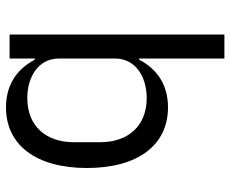

<svg xmlns="http://www.w3.org/2000/svg" viewBox="-84 -484 768 640"><g transform="rotate(-90 300.0 -164.0)"><path d="M425 200H505V-516H425V-432H421C388 -495 334 -528 262 -528C136 -528 60 -427 60 -258C60 -89 136 12 262 12C334 12 388 -21 421 -84H425ZM293 -59C200 -59 146 -121 146 -214V-302C146 -395 200 -457 293 -457C364 -457 425 -420 425 -351V-165C425 -96 364 -59 293 -59Z"/></g></svg>

Font: IBM Plex Mono
Style: Regular
Weight: 400
Monospace: yes
Designer: Mike Abbink, Paul van der Laan, Pieter van Rosmalen
Foundry: Bold Monday
Version: Version 2.004